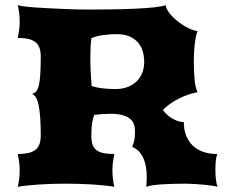

<svg xmlns="http://www.w3.org/2000/svg" viewBox="-20 -723 872 743"><path d="M48.8 0Q51.8 -12.2 54 -29.5Q56.2 -46.9 56.2 -65.4Q56.2 -82.5 53.7 -98.9Q51.3 -115.2 48.8 -127Q70.8 -127 87.4 -130.4Q104 -133.8 115.2 -141.8Q126.5 -149.9 132.1 -163.8Q137.7 -177.7 137.7 -198.7Q137.7 -239.7 135.5 -269Q133.3 -298.3 129.2 -317.4Q125 -336.4 118.7 -346.4Q112.3 -356.4 104 -358.9Q112.8 -361.8 119.1 -368.2Q125.5 -374.5 129.6 -389.9Q133.8 -405.3 135.7 -432.4Q137.7 -459.5 137.7 -504.4Q137.7 -525.4 132.1 -539.3Q126.5 -553.2 115.2 -561.3Q104 -569.3 87.4 -572.8Q70.8 -576.2 48.8 -576.2Q51.3 -587.9 53.7 -604.2Q56.2 -620.6 56.2 -637.7Q56.2 -656.2 54 -673.6Q51.8 -690.9 48.8 -703.1Q55.2 -700.7 73.7 -698.2Q92.3 -695.8 117.4 -694.1Q142.6 -692.4 171.9 -690.9Q201.2 -689.5 229.5 -688.2Q257.8 -687 282.5 -686.5Q307.1 -686 323.2 -686Q369.6 -686 417.2 -686.8Q464.8 -687.5 506.1 -689.5Q547.4 -691.4 578.1 -694.8Q608.9 -698.2 621.6 -703.1Q622.1 -693.4 628.7 -682.4Q635.3 -671.4 645.8 -660.4Q656.2 -649.4 669.4 -639.2Q682.6 -628.9 696 -621.1Q709.5 -613.3 722.2 -608.4Q734.9 -603.5 744.6 -603Q741.2 -596.2 738.5 -583Q735.8 -569.8 733.9 -553.7Q731.9 -537.6 731 -519.8Q730 -502 730 -485.8Q730 -467.3 730.7 -449.5Q731.4 -431.6 732.9 -416Q734.4 -400.4 737.3 -387.5Q740.2 -374.5 744.6 -366.2Q727.5 -363.3 709 -356.9Q690.4 -350.6 672.4 -341.6Q654.3 -332.5 638.2 -321.3Q622.1 -310.1 610.4 -297.4Q617.7 -287.1 627.7 -278.3Q637.7 -269.5 648.4 -263.4Q659.2 -257.3 670.4 -253.9Q681.6 -250.5 691.4 -250.5Q691.4 -221.2 700.4 -198.2Q709.5 -175.3 726.1 -159.4Q742.7 -143.6 766.6 -135.3Q790.5 -127 820.8 -127Q816.4 -115.2 814.9 -98.9Q813.5 -82.5 813.5 -65.4Q813.5 -46.9 815.4 -29.5Q817.4 -12.2 821.8 0Q816.9 -2 802.7 -4.2Q788.6 -6.3 770.3 -8.1Q752 -9.8 732.4 -11Q712.9 -12.2 697.3 -12.2Q678.7 -12.2 656.2 -11.7Q633.8 -11.2 612.3 -10Q590.8 -8.8 573 -6.3Q555.2 -3.9 545.9 0Q546.9 -9.8 547.4 -19.3Q547.9 -28.8 547.9 -38.1Q547.9 -58.1 544.9 -76.4Q542 -94.7 535.2 -110.1Q528.3 -125.5 517.6 -137Q506.8 -148.4 491.2 -154.8Q495.6 -163.1 499 -177.2Q502.4 -191.4 502.4 -216.8Q502.4 -230.5 498 -242.7Q493.7 -254.9 482.7 -263.7Q471.7 -272.5 453.6 -277.6Q435.5 -282.7 408.2 -282.7Q396.5 -282.7 379.9 -281.7Q363.3 -280.8 344.7 -278.3Q339.4 -265.1 336.4 -246.8Q333.5 -228.5 333.5 -198.7Q333.5 -177.7 338.1 -163.8Q342.8 -149.9 353.5 -141.8Q364.3 -133.8 381.1 -130.4Q397.9 -127 422.4 -127Q419.9 -115.2 417.5 -98.9Q415 -82.5 415 -65.4Q415 -46.9 417.2 -29.5Q419.4 -12.2 422.4 0Q408.2 -2.9 386.7 -5.1Q365.2 -7.3 339.8 -9Q314.5 -10.7 287.6 -11.5Q260.7 -12.2 235.8 -12.2Q210.9 -12.2 183.8 -11.5Q156.7 -10.7 131.3 -9Q106 -7.3 84.2 -5.1Q62.5 -2.9 48.8 0ZM334.5 -389.6Q355 -383.8 377.7 -381.1Q400.4 -378.4 427.2 -378.4Q453.6 -378.4 474.4 -386.5Q495.1 -394.5 509.3 -408.7Q523.4 -422.9 530.8 -442.1Q538.1 -461.4 538.1 -483.4Q538.1 -503.9 532.5 -523.4Q526.9 -543 514.4 -557.9Q502 -572.8 481.7 -581.8Q461.4 -590.8 432.1 -590.8Q406.7 -590.8 380.6 -587.4Q354.5 -584 334 -575.7Q331.5 -560.1 330.6 -541.3Q329.6 -522.5 329.6 -502Q329.6 -471.7 331.1 -442.1Q332.5 -412.6 334.5 -389.6Z"/></svg>

Font: Arbutus
Style: Regular
Weight: 400
Designer: Karolina Lach
Foundry: Sorkin Type Co.
Version: Version 1.002